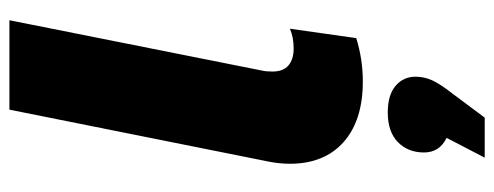

<svg xmlns="http://www.w3.org/2000/svg" viewBox="-341 -441 1050 408"><g transform="rotate(-90 184.0 -237.0)"><path d="M40 -146Q40 -171 46 -198L155 -742H345L238 -205Q236 -197 236 -183Q236 -160 249 -149Q262 -138 285 -138Q309 -138 327 -146L307 -5Q262 9 215 9Q132 9 86 -32Q40 -73 40 -146ZM225 121Q225 139 217.5 156Q210 173 188 201L138 268H53L95 187Q64 172 64 139Q64 105 86 83.5Q108 62 149 62Q186 62 205.5 78.5Q225 95 225 121Z"/></g></svg>

Font: Montserrat Alternates ExtraBold
Style: Italic
Weight: 800
Italic angle: -11.3°
Designer: Julieta Ulanovsky
Foundry: Julieta Ulanovsky
Version: Version 7.200